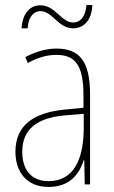

<svg xmlns="http://www.w3.org/2000/svg" viewBox="-20 -729 450 759"><path d="M65 -617H89C93 -667 116 -685 140 -685C187 -685 210 -617 269 -617C309 -617 343 -647 345 -709H322C318 -661 296 -640 269 -640C222 -640 199 -708 140 -708C101 -708 70 -681 65 -617ZM203 -537C162 -537 118 -524 80 -503L90 -480C133 -504 170 -512 203 -512C278 -512 310 -471 310 -351V-303L237 -296C113 -284 41 -234 41 -129C41 -53 82 10 172 10C258 10 294 -43 311 -96H313L315 0H336V-356C336 -486 295 -537 203 -537ZM237 -273 311 -279V-220C310 -98 271 -13 172 -13C106 -13 68 -55 68 -129C68 -219 127 -263 237 -273Z"/></svg>

Font: Noto Sans Malayalam Condensed Thin
Style: Regular
Weight: 100
Width: 3
Designer: Jelle Bosma - Monotype Design Team
Foundry: Monotype Imaging Inc.
Version: Version 2.104